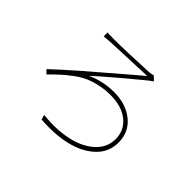

<svg xmlns="http://www.w3.org/2000/svg" viewBox="-146 -994 1291 1291"><g transform="rotate(45 500.0 -348.0)"><path d="M252.9 -668 252 -705.1Q270.5 -703.1 309.6 -703.1Q418.9 -703.1 637.7 -713.9Q665 -716.8 676.8 -720.7L705.1 -692.4Q702.1 -690.4 695.8 -686Q689.5 -681.6 682.1 -676.3Q674.8 -670.9 672.9 -668.9Q496.1 -524.4 370.1 -411.1Q466.8 -453.1 566.4 -453.1Q680.7 -453.1 754.4 -393.1Q828.1 -333 828.1 -234.4Q828.1 -140.6 760.3 -78.1Q692.4 -15.6 586.9 8.3Q481.4 32.2 352.5 22.5L342.8 -11.7Q464.8 2 567.9 -19.5Q670.9 -41 734.4 -98.1Q797.9 -155.3 797.9 -236.3Q797.9 -320.3 733.9 -371.1Q669.9 -421.9 564.5 -421.9Q509.8 -421.9 460.4 -410.6Q411.1 -399.4 375 -383.3Q338.9 -367.2 298.3 -336.9Q257.8 -306.6 230.5 -281.7Q203.1 -256.8 161.1 -214.8L135.7 -240.2Q206.1 -306.6 308.6 -396Q411.1 -485.4 518.1 -576.2Q625 -667 647.5 -686.5Q624 -685.5 545.9 -682.6Q467.8 -679.7 400.4 -676.8Q333 -673.8 310.5 -672.9Q288.1 -671.9 252.9 -668Z"/></g></svg>

Font: Gen Shin Gothic ExtraLight
Style: Regular
Weight: 100
Designer: [Source Han Sans]
Ryoko NISHIZUKA  (kana & ideographs); Paul D. Hunt (Latin, Greek & Cyrillic); Wenlong ZHANG  (bopomofo
Version: Version 1.002.20150607